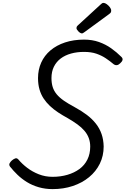

<svg xmlns="http://www.w3.org/2000/svg" viewBox="-20 -1289 868 1328"><path d="M344 19Q293 19 248 6Q203 -7 166.5 -29.5Q130 -52 101 -80Q72 -108 49 -137Q41 -149 46.5 -159.5Q52 -170 62 -179Q75 -190 86 -193.5Q97 -197 107 -186Q133 -155 168.5 -128Q204 -101 248.5 -83.5Q293 -66 344 -66Q399 -66 446.5 -80Q494 -94 529.5 -120Q565 -146 584.5 -185.5Q604 -225 604 -275Q604 -307 594 -334Q584 -361 564 -384.5Q544 -408 515 -429Q486 -450 448 -472Q413 -491 382 -511.5Q351 -532 325.5 -556Q300 -580 281.5 -608Q263 -636 253 -671Q243 -706 243 -749Q243 -807 265 -856Q287 -905 329 -940.5Q371 -976 430 -995.5Q489 -1015 561 -1015Q618 -1015 664.5 -998.5Q711 -982 749 -955Q787 -928 819 -896Q830 -886 827.5 -874.5Q825 -863 811 -851Q800 -840 788.5 -838.5Q777 -837 766 -845Q740 -867 711.5 -886Q683 -905 647 -917.5Q611 -930 561 -930Q512 -930 471 -918.5Q430 -907 400 -884.5Q370 -862 353 -828Q336 -794 336 -749Q336 -714 344.5 -687Q353 -660 372 -637Q391 -614 422 -592.5Q453 -571 498 -547Q544 -522 580.5 -494.5Q617 -467 643 -434Q669 -401 682.5 -362Q696 -323 697 -276Q697 -211 670.5 -157Q644 -103 596 -63.5Q548 -24 483.5 -2.5Q419 19 344 19ZM547 -1058Q536 -1058 522.5 -1071.5Q509 -1085 509 -1095Q509 -1099 510.5 -1103Q512 -1107 518 -1113L676 -1258Q681 -1263 685.5 -1266Q690 -1269 696 -1269Q706 -1269 718.5 -1260Q731 -1251 740 -1239Q749 -1227 749 -1216Q749 -1209 747 -1204Q745 -1199 734 -1191L566 -1068Q560 -1064 555.5 -1061Q551 -1058 547 -1058Z"/></svg>

Font: Playwrite US Trad
Style: Regular
Weight: 400
Designer: Veronika Burian, José Scaglione
Foundry: TypeTogether
Version: Version 1.002